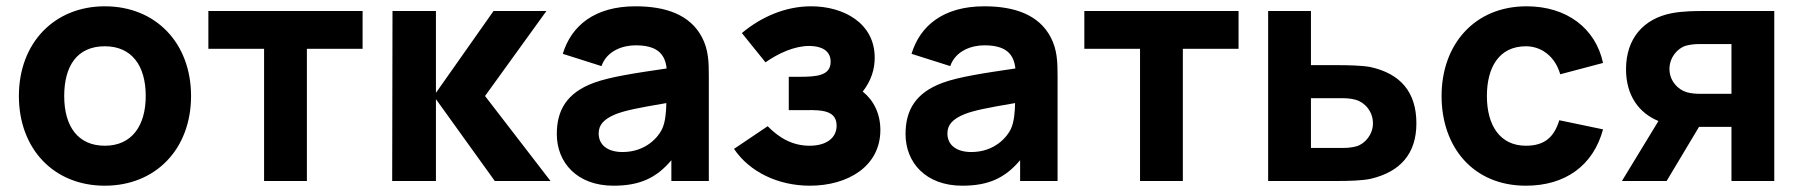

<svg xmlns="http://www.w3.org/2000/svg" viewBox="-20 -575 5727 610"><path d="M313 15C475 15 587 -102 587 -270C587 -437 476 -555 313 -555C153 -555 40 -439 40 -270C40 -103 150 15 313 15ZM313 -112C228 -112 184 -173 184 -270C184 -364 224 -428 313 -428C399 -428 443 -366 443 -270C443 -177 400 -112 313 -112Z M955 0V-420H1132V-540H642V-420H819V0Z M1365 0V-260L1552 0H1729L1521 -270L1716 -540H1548L1365 -280V-540H1227L1226 0Z M1929 15C2012 15 2065 -9 2113 -66V0H2232V-330C2232 -379 2231 -417 2210 -457C2172 -529 2094 -555 1999 -555C1869 -555 1795 -493 1768 -404L1891 -365C1908 -414 1959 -431 1999 -431C2063 -431 2092.5 -408 2098 -357.5C1996.5 -342.5 1919 -331 1867 -312C1780 -280 1749 -224 1749 -149C1749 -59 1813 15 1929 15ZM1958 -92C1911 -92 1882 -114 1882 -151C1882 -178 1898 -197 1938 -213C1969 -224.5 2006 -232 2097 -247.5C2096.5 -221.5 2094.5 -187.5 2083 -164C2072 -141 2033 -92 1958 -92Z M2553 15C2673 15 2777 -46 2777 -162C2777 -213.5 2756 -256 2721 -284C2748 -319 2759 -354.5 2759 -392C2759 -501 2661 -555 2557 -555C2475 -555 2398 -521 2337 -470L2412 -377C2452 -405 2503 -429 2551 -429C2587 -429 2619 -416 2619 -379C2619 -334 2574 -331 2518 -331H2486V-225H2518C2574 -225 2638 -232 2638 -176C2638 -137 2606 -112 2552 -112C2500 -112 2457 -135 2419 -174L2312 -102C2361 -29 2452 15 2553 15Z M3037 15C3120 15 3173 -9 3221 -66V0H3340V-330C3340 -379 3339 -417 3318 -457C3280 -529 3202 -555 3107 -555C2977 -555 2903 -493 2876 -404L2999 -365C3016 -414 3067 -431 3107 -431C3171 -431 3200.5 -408 3206 -357.5C3104.5 -342.5 3027 -331 2975 -312C2888 -280 2857 -224 2857 -149C2857 -59 2921 15 3037 15ZM3066 -92C3019 -92 2990 -114 2990 -151C2990 -178 3006 -197 3046 -213C3077 -224.5 3114 -232 3205 -247.5C3204.5 -221.5 3202.5 -187.5 3191 -164C3180 -141 3141 -92 3066 -92Z M3738 0V-420H3915V-540H3425V-420H3602V0Z M4232 0C4262 0 4309 -1 4335 -7C4429 -29 4480 -87 4480 -183C4480 -283 4429 -341 4334 -362C4308 -367 4262 -368 4232 -368H4145V-540H4009V0ZM4145 -263H4247C4258 -263 4273 -262 4287 -258C4316 -250 4342 -221 4342 -183C4342 -148 4317 -118 4289 -110C4274 -106 4259 -105 4247 -105H4145Z M4828 15C4953 15 5042 -49 5073 -164L4934 -193C4918 -141 4889 -112 4828 -112C4746 -112 4704 -176 4704 -270C4704 -360 4742 -428 4828 -428C4878 -428 4921 -395 4937 -339L5073 -375C5049 -486 4957 -555 4830 -555C4665 -555 4560 -434 4560 -270C4560 -108 4660 15 4828 15Z M5275 0 5378 -172C5384 -172 5389.5 -172 5394 -172H5481V0H5617V-540H5394C5369 -540 5327 -540 5291 -533C5203 -516 5146 -454 5146 -355C5146 -271.5 5187 -216 5249 -190.5L5133 0ZM5379 -277C5368 -277 5353 -278 5339 -282C5311 -290 5284 -318 5284 -356C5284 -392 5309 -422 5337 -430C5352 -434 5367 -435 5379 -435H5481V-277Z"/></svg>

Font: Manrope ExtraBold
Style: Regular
Weight: 800
Designer: Mikhail Sharanda
Foundry: Mikhail Sharanda
Version: Version 4.505